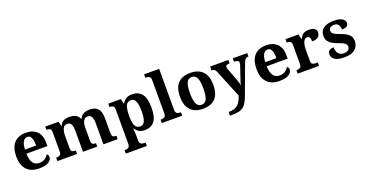

<svg xmlns="http://www.w3.org/2000/svg" viewBox="-36 -1667 5400 2813"><g transform="rotate(-20 2664.0 -260.0)"><path d="M306 10Q179 10 113 -62.5Q47 -135 47 -265Q47 -406 112 -477.5Q177 -549 295 -549Q404 -549 466.5 -488Q529 -427 529 -308V-257H201Q204 -157 238.5 -111Q273 -65 335 -65Q387 -65 423 -88.5Q459 -112 476 -146Q503 -131 503 -97Q503 -54 455 -22Q407 10 306 10ZM376 -321Q376 -398 358 -441Q340 -484 297 -484Q255 -484 230 -442.5Q205 -401 203 -321Z M591 0V-53H593Q627 -53 649 -65Q671 -77 671 -122V-421Q671 -463 651.5 -474.5Q632 -486 599 -486H596V-536H806L819 -465H824Q844 -503 867.5 -520.5Q891 -538 918.5 -543.5Q946 -549 977 -549Q1032 -549 1071 -529Q1110 -509 1128 -465H1137Q1157 -503 1182 -520.5Q1207 -538 1236 -543.5Q1265 -549 1296 -549Q1373 -549 1417 -503Q1461 -457 1461 -356V-124Q1461 -78 1477.5 -65.5Q1494 -53 1528 -53H1531V0H1309V-329Q1309 -394 1291 -429Q1273 -464 1229 -464Q1198 -464 1178.5 -444.5Q1159 -425 1150.5 -392.5Q1142 -360 1142 -321V-124Q1142 -78 1158.5 -65.5Q1175 -53 1209 -53H1212V0H990V-329Q990 -394 972 -429Q954 -464 910 -464Q877 -464 858 -442.5Q839 -421 831 -385.5Q823 -350 823 -309V-118Q823 -76 842.5 -64.5Q862 -53 895 -53H898V0Z M1570 240V187H1582Q1597 187 1613.5 182.5Q1630 178 1641.5 164Q1653 150 1653 122V-413Q1653 -459 1634 -471Q1615 -483 1586 -483H1579V-536H1775L1793 -458H1797Q1819 -497 1855.5 -521.5Q1892 -546 1950 -546Q2050 -546 2102.5 -479Q2155 -412 2155 -266Q2155 -121 2103.5 -54.5Q2052 12 1954 12Q1897 12 1861.5 -9.5Q1826 -31 1804 -68H1797Q1799 -54 1801 -30.5Q1803 -7 1804 15.5Q1805 38 1805 53V122Q1805 150 1816.5 164Q1828 178 1845 182.5Q1862 187 1876 187H1898V240ZM1907 -62Q1957 -62 1979 -112.5Q2001 -163 2001 -265Q2001 -365 1979.5 -418Q1958 -471 1908 -471Q1848 -471 1826.5 -418Q1805 -365 1805 -266Q1805 -163 1826.5 -112.5Q1848 -62 1907 -62Z M2219 0V-53H2231Q2246 -53 2262.5 -57.5Q2279 -62 2290.5 -76Q2302 -90 2302 -118V-646Q2302 -673 2290 -686Q2278 -699 2261.5 -703Q2245 -707 2231 -707H2219V-760H2454V-118Q2454 -90 2465.5 -76Q2477 -62 2494 -57.5Q2511 -53 2525 -53H2537V0Z M2859 10Q2739 10 2670 -59.5Q2601 -129 2601 -270Q2601 -411 2667 -480Q2733 -549 2862 -549Q2982 -549 3051 -480Q3120 -411 3120 -270Q3120 -129 3053.5 -59.5Q2987 10 2859 10ZM2861 -53Q2919 -53 2942 -108.5Q2965 -164 2965 -270Q2965 -377 2941.5 -431Q2918 -485 2860 -485Q2802 -485 2779 -431Q2756 -377 2756 -270Q2756 -164 2779.5 -108.5Q2803 -53 2861 -53Z M3194 182Q3264 182 3306.5 160Q3349 138 3374 98Q3399 58 3415 5L3235 -435Q3224 -461 3208 -468.5Q3192 -476 3171 -477H3167V-536H3452V-483H3449Q3421 -483 3405 -475Q3389 -467 3389 -446Q3389 -438 3392.5 -426.5Q3396 -415 3399 -407L3468 -224Q3482 -186 3488 -162Q3494 -138 3496 -118Q3498 -139 3506.5 -165Q3515 -191 3518 -198L3584 -394Q3588 -404 3591 -419Q3594 -434 3594 -443Q3594 -465 3576 -473.5Q3558 -482 3525 -483H3521V-536H3746V-483H3742Q3714 -482 3697.5 -466.5Q3681 -451 3666 -410L3515 0Q3489 73 3465.5 119.5Q3442 166 3411 192.5Q3380 219 3332.5 229.5Q3285 240 3211 240H3194Z M4052 10Q3925 10 3859 -62.5Q3793 -135 3793 -265Q3793 -406 3858 -477.5Q3923 -549 4041 -549Q4150 -549 4212.5 -488Q4275 -427 4275 -308V-257H3947Q3950 -157 3984.5 -111Q4019 -65 4081 -65Q4133 -65 4169 -88.5Q4205 -112 4222 -146Q4249 -131 4249 -97Q4249 -54 4201 -22Q4153 10 4052 10ZM4122 -321Q4122 -398 4104 -441Q4086 -484 4043 -484Q4001 -484 3976 -442.5Q3951 -401 3949 -321Z M4337 0V-53H4340Q4374 -53 4395.5 -65.5Q4417 -78 4417 -125V-415Q4417 -459 4397.5 -471Q4378 -483 4345 -483H4342V-536H4544L4564 -458H4569Q4589 -503 4619 -525.5Q4649 -548 4710 -548Q4825 -548 4825 -467Q4825 -421 4791.5 -395.5Q4758 -370 4698 -370Q4698 -411 4688 -432Q4678 -453 4649 -453Q4623 -453 4607 -435Q4591 -417 4583 -390.5Q4575 -364 4572 -337Q4569 -310 4569 -293V-120Q4569 -76 4589 -64.5Q4609 -53 4639 -53H4671V0Z M5071 10Q4962 10 4916 -23.5Q4870 -57 4870 -107Q4870 -140 4886 -156Q4902 -172 4924 -177.5Q4946 -183 4963 -183Q4963 -121 4992.5 -85Q5022 -49 5071 -49Q5123 -49 5146.5 -69Q5170 -89 5170 -117Q5170 -150 5144 -171Q5118 -192 5047 -217Q4966 -245 4923 -283.5Q4880 -322 4880 -389Q4880 -469 4939 -508.5Q4998 -548 5095 -548Q5158 -548 5196.5 -534.5Q5235 -521 5252.5 -499.5Q5270 -478 5270 -455Q5270 -421 5246.5 -403.5Q5223 -386 5168 -386Q5168 -436 5146 -463.5Q5124 -491 5080 -491Q5048 -491 5023.5 -475.5Q4999 -460 4999 -429Q4999 -408 5010.5 -392Q5022 -376 5052 -361Q5082 -346 5136 -327Q5203 -304 5245.5 -266.5Q5288 -229 5288 -166Q5288 -83 5231.5 -36.5Q5175 10 5071 10Z"/></g></svg>

Font: Noto Serif Oriya
Style: Bold
Weight: 700
Designer: David Williams
Foundry: Google LLC, David Williams
Version: Version 1.051; ttfautohint (v1.8.4.7-5d5b)